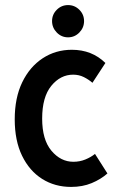

<svg xmlns="http://www.w3.org/2000/svg" viewBox="-20 -725 468 756"><path d="M38 -255Q38 -340 67.5 -401Q97 -462 148 -495.5Q199 -529 263 -529Q342 -529 395 -477L344 -399Q329 -412 310 -421.5Q291 -431 268 -431Q218 -431 182 -387Q146 -343 146 -258Q146 -175 182.5 -131.5Q219 -88 269 -88Q294 -88 316 -97Q338 -106 354 -119L403 -42Q377 -19 341 -4Q305 11 260 11Q196 11 146 -20.5Q96 -52 67 -111.5Q38 -171 38 -255ZM185 -642Q185 -668 203.5 -686.5Q222 -705 248 -705Q274 -705 292.5 -686.5Q311 -668 311 -642Q311 -616 292.5 -597Q274 -578 248 -578Q222 -578 203.5 -597Q185 -616 185 -642Z"/></svg>

Font: Radio Canada Condensed Medium
Style: Regular
Weight: 500
Width: 3
Designer: Charles Daoud, Etienne Aubert Bonn, Alexandre Saumier Demers, Jacques Le Bailly
Foundry: Radio-Canada
Version: Version 2.104; ttfautohint (v1.8.4.7-5d5b);gftools[0.9.28.de